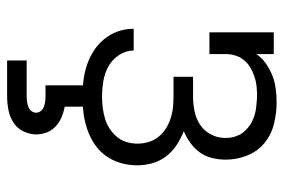

<svg xmlns="http://www.w3.org/2000/svg" viewBox="-149 -429 798 540"><g transform="rotate(90 250.0 -159.0)"><path d="M253 8Q230 8 208 5.5Q186 3 164.5 -4Q143 -11 124 -23Q105 -35 90.5 -52.5Q76 -70 68.5 -91Q61 -112 61 -135Q61 -135 61 -135.5Q61 -136 61 -136H122Q122 -136 122 -136Q122 -136 122 -136Q122 -114 135 -94.5Q148 -75 167.5 -64.5Q187 -54 209 -50.5Q231 -47 253 -47Q268 -47 283.5 -49Q299 -51 314 -55.5Q329 -60 342 -68.5Q355 -77 365 -89Q375 -101 379.5 -116Q384 -131 384 -147Q384 -162 379.5 -177.5Q375 -193 365 -205.5Q355 -218 341.5 -226.5Q328 -235 312.5 -240Q297 -245 281.5 -246.5Q266 -248 250 -248H196V-303H250Q271 -303 292 -307Q313 -311 330.5 -322.5Q348 -334 358 -353Q368 -372 368 -393Q368 -401 367.5 -405Q367 -409 366 -414Q365 -419 363 -424Q361 -429 359 -433.5Q357 -438 353.5 -442.5Q350 -447 346.5 -450.5Q343 -454 339 -457.5Q335 -461 330.5 -464Q326 -467 321.5 -469Q317 -471 312 -473Q307 -475 302 -476.5Q297 -478 292 -479Q287 -480 281.5 -480.5Q276 -481 271 -481.5Q266 -482 260.5 -482.5Q255 -483 250 -483Q250 -483 250 -483Q250 -483 250 -483Q236 -483 222 -481.5Q208 -480 195 -475.5Q182 -471 170 -464Q158 -457 149 -446Q140 -435 136 -421.5Q132 -408 132 -394V-349H71V-530H132V-481Q143 -497 159 -508Q175 -519 192.5 -526Q210 -533 229.5 -535.5Q249 -538 268 -538Q298 -538 328.5 -530.5Q359 -523 382.5 -503.5Q406 -484 417.5 -455Q429 -426 429 -395Q429 -376 424.5 -357Q420 -338 409 -322.5Q398 -307 382 -295.5Q366 -284 349 -277Q369 -269 387.5 -257Q406 -245 419.5 -227.5Q433 -210 439 -188.5Q445 -167 445 -145Q445 -122 438.5 -99.5Q432 -77 418.5 -58Q405 -39 385.5 -26Q366 -13 344 -5.5Q322 2 299 5Q276 8 253 8ZM150 220V165H250Q258 165 265.5 164Q273 163 280 160.5Q287 158 292 152Q297 146 297 138Q297 131 292 125Q287 119 280 116.5Q273 114 265.5 113Q258 112 250 112H220V0H280V58Q296 61 310 67Q324 73 335.5 83.5Q347 94 352.5 108.5Q358 123 358 138Q358 157 349 175Q340 193 323.5 203Q307 213 288 216.5Q269 220 250 220Z"/></g></svg>

Font: Iosevka Slab Light
Style: Regular
Weight: 300
Monospace: yes
Designer: Belleve Invis
Foundry: Belleve Invis
Version: Version 11.1.0; ttfautohint (v1.8.3)